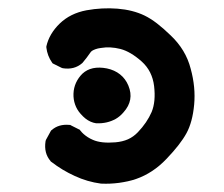

<svg xmlns="http://www.w3.org/2000/svg" viewBox="-20 -435 540 463"><path d="M223.6 7.8Q190.4 3.4 160.2 -10.7Q145 -17.6 130.9 -26.1Q116.7 -34.7 103.5 -44.9L102.5 -45.4L102.1 -46.4Q85.4 -65.4 89.8 -94.2L90.3 -96.2L90.8 -97.7L102.5 -119.1L103.5 -120.6L105 -121.6Q121.6 -136.2 147.5 -133.8H149.4L150.9 -132.8L170.4 -123L172.4 -122.1L173.8 -120.1Q177.2 -115.7 181.6 -111.8Q186 -107.9 191.7 -104.2Q197.3 -100.6 204.1 -97.7Q224.1 -88.9 258.3 -91.8Q275.4 -93.3 288.6 -99.1Q301.8 -105 312.5 -116.2Q334.5 -139.2 345.7 -165Q356 -189.9 351.6 -227.5Q347.2 -263.7 321.8 -286.6Q294.9 -310.5 270.5 -316.9Q245.6 -323.2 223.1 -319.3Q215.8 -318.4 210.4 -316.4Q205.1 -314.5 202.1 -312.5Q199.2 -310.5 197.8 -308.1Q189.5 -295.9 179.2 -283.7L178.7 -283.2L178.2 -282.7Q159.2 -266.1 131.3 -270.5L129.9 -271L128.4 -271.5L108.9 -281.2L106.9 -282.2L105.5 -284.2Q94.2 -300.3 91.8 -320.3V-321.8V-323.2Q98.6 -353.5 124 -378.2Q149.4 -402.8 188.5 -410.2Q226.1 -417 263.2 -414.1Q300.3 -411.1 328.6 -397.5Q342.8 -390.6 358.4 -378.7Q374 -366.7 391.6 -349.6Q409.7 -332.5 421.9 -312.3Q434.1 -292 439.9 -269Q452.1 -224.6 448.2 -182.6Q444.3 -140.6 429.7 -113.8Q415 -86.9 381.8 -52.2Q365.2 -34.7 346.7 -22.5Q328.1 -10.3 308.1 -3.4Q298.3 0 288.1 2.2Q277.8 4.4 267.3 5.9Q256.8 7.3 246.1 7.8Q235.4 8.3 224.1 7.8ZM211.9 -137.7Q205.1 -138.7 198.5 -141.6Q191.9 -144.5 186 -149.2Q180.2 -153.8 174.3 -160.6Q165.5 -170.4 161.1 -182.9Q156.7 -195.3 157.2 -209.2Q157.7 -223.1 163.3 -235.4Q168.9 -247.6 178.7 -257.3Q200.2 -277.3 237.8 -270Q256.3 -266.1 269.5 -255.6Q282.7 -245.1 289.6 -228.5Q304.2 -193.4 277.8 -164.1Q269.5 -154.3 259.3 -148.4Q249 -142.6 237.3 -139.9Q225.6 -137.2 212.4 -137.7Z"/></svg>

Font: NaikaiFont
Style: Bold
Weight: 700
Version: Version 1.89